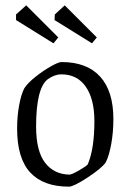

<svg xmlns="http://www.w3.org/2000/svg" viewBox="-20 -689 488 718"><path d="M44 -208Q44 -254 51.5 -295Q59 -336 71 -359Q84 -379 113 -402Q142 -425 170.5 -441Q199 -457 210 -457Q305 -457 354.5 -402.5Q404 -348 404 -244Q404 -195 396 -150.5Q388 -106 375 -81Q358 -58 306.5 -24.5Q255 9 238 9Q142 9 93 -44Q44 -97 44 -208ZM308 -74Q333 -132 333 -236Q333 -318 301 -364.5Q269 -411 209 -411Q185 -411 159 -393Q115 -360 115 -216Q115 -124 148.5 -80.5Q182 -37 240 -36Q250 -37 276 -52Q302 -67 308 -74ZM40 -614V-635L78 -669L198 -549L180 -527ZM184 -614 185 -635 222 -669 342 -549 324 -527Z"/></svg>

Font: Grenze Light
Style: Regular
Weight: 300
Designer: Renata Polastri
Foundry: Omnibus-Type
Version: Version 1.002; ttfautohint (v1.8)